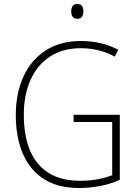

<svg xmlns="http://www.w3.org/2000/svg" viewBox="-20 -930 690 960"><path d="M348 -356H579V-31Q533 -10 480.5 0Q428 10 375 10Q270 10 200 -34.5Q130 -79 94.5 -161Q59 -243 59 -355Q59 -463 97 -546.5Q135 -630 208 -677.5Q281 -725 385 -725Q435 -725 481.5 -714.5Q528 -704 571 -681L554 -647Q511 -670 468.5 -679.5Q426 -689 384 -689Q293 -689 229 -646.5Q165 -604 132 -529Q99 -454 99 -356Q99 -195 171 -110.5Q243 -26 379 -26Q427 -26 467.5 -33.5Q508 -41 541 -54V-320H348ZM366 -910Q384 -910 390.5 -899.5Q397 -889 397 -873Q397 -857 390 -846.5Q383 -836 366 -836Q350 -836 343 -846.5Q336 -857 336 -873Q336 -889 343 -899.5Q350 -910 366 -910Z"/></svg>

Font: Noto Sans Georgian SemiCondensed ExtraLight
Style: Regular
Weight: 200
Width: 4
Designer: Monotype Design Team, Akaki Razmadze
Foundry: Google LLC
Version: Version 2.005; ttfautohint (v1.8.4.7-5d5b)